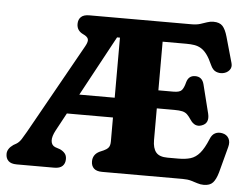

<svg xmlns="http://www.w3.org/2000/svg" viewBox="-52 -785 1136 868"><g transform="rotate(5 516.0 -351.0)"><path d="M549.5 -700 512.9 -611.6H454.3L214.7 -168.8Q198.9 -139.6 200.4 -119.9Q201.9 -100.2 218.7 -93L241.7 -85.2Q255.5 -78.7 263.7 -68.9Q271.9 -59.2 271.9 -43.2Q271.9 -23.2 259.8 -11.6Q247.8 0 222.5 0H51.9Q26.7 0 14.6 -11.6Q2.5 -23.2 2.5 -43.2Q2.5 -67.2 29.5 -86L43 -93.7Q55.1 -101 64.8 -115.8Q74.4 -130.6 85.8 -151L314.5 -559.4Q327.2 -582 323.1 -593.1Q319 -604.1 300.6 -612.4Q285.7 -619.3 278.4 -630.3Q271 -641.2 271 -656.8Q271 -676.8 283.1 -688.4Q295.2 -700 320.4 -700ZM232.1 -339H518.1L519.3 -249.2H229.3ZM570.2 -389.4H729.6Q758.4 -389.4 767.6 -400.7Q776.9 -412.1 783.1 -436.7Q791.7 -467.6 820.9 -467.9Q853.7 -468.4 862.1 -433.6L894.6 -303.8Q905 -260.1 869.1 -248.3Q839.1 -238.2 818.4 -269Q808.3 -284.3 799.5 -292.8Q790.8 -301.2 777.4 -304.4Q764.1 -307.6 740 -307.6H570.2ZM467.4 -140.6V-700H784.2Q807.3 -700 823.5 -705Q839.7 -710 853.5 -715Q867.4 -720 882.6 -720Q910.4 -720 924 -705.3Q937.6 -690.5 946.8 -657.8L979.8 -540.9Q985.1 -522.3 974.3 -509Q963.6 -495.6 944.4 -492.2Q928.9 -489.6 913.7 -495.8Q898.6 -501.9 888.6 -524.1Q875.6 -553.7 862.7 -571Q849.9 -588.2 835.7 -596.6Q821.6 -605 805.2 -607.6Q788.9 -610.2 768.6 -610.2H661.2V-163.8Q661.2 -126.9 676.5 -108.3Q691.8 -89.8 728.7 -89.8H777.9Q810.2 -89.8 833.3 -96.8Q856.5 -103.9 874.9 -125.5Q893.4 -147.2 911.1 -190.2Q918.9 -210.4 933.4 -217.8Q948 -225.2 966.2 -221.4Q986.5 -217.3 995.5 -201.1Q1004.5 -184.9 998.1 -161.6L966.8 -43.8Q957.7 -11.9 944 3.3Q930.4 18.4 902.6 18.4Q887.6 18.4 873.8 13.8Q860.1 9.2 844 4.6Q828 0 805 0H439.6Q414.4 0 402.3 -11.6Q390.2 -23.2 390.2 -43.2Q390.2 -74.8 420.4 -89.6L438.4 -97.4Q451.5 -103 459.5 -112Q467.4 -121.1 467.4 -140.6Z"/></g></svg>

Font: Fraunces SuperSoft
Style: Regular
Weight: 900
Version: Version 1.000;[b76b70a41]